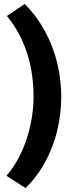

<svg xmlns="http://www.w3.org/2000/svg" viewBox="-20 -732 396 972"><path d="M13 158Q49 116 75 66Q101 16 117.5 -36.5Q134 -89 142 -142Q150 -195 150 -243Q150 -294 143 -347Q136 -400 120.5 -452Q105 -504 79 -554.5Q53 -605 15 -651L105 -712Q156 -661 191.5 -602Q227 -543 249 -481.5Q271 -420 280.5 -359Q290 -298 290 -243Q290 -187 280.5 -125.5Q271 -64 249.5 -3.5Q228 57 193.5 114.5Q159 172 109 220Z"/></svg>

Font: PT Sans Caption
Style: Bold
Weight: 700
Designer: A.Korolkova, O.Umpeleva, V.Yefimov
Foundry: ParaType Ltd
Version: Version 2.003W OFL